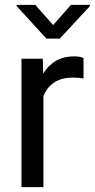

<svg xmlns="http://www.w3.org/2000/svg" viewBox="-20 -770 390 790"><path d="M323.7 -447.3Q303.2 -450.7 279.3 -450.7Q190.4 -450.7 158.7 -375V0H68.4V-528.3H156.2L157.7 -467.3Q202.1 -538.1 283.7 -538.1Q310.1 -538.1 323.7 -531.2ZM198.7 -667 272 -750H350.1V-745.1L226.1 -611.3H170.9L48.3 -745.1V-750H125Z"/></svg>

Font: Roboto-ThirdPerson-AD3FC
Style: ThirdPerson-AD3FC
Weight: 400
Designer: Google
Version: Version 2.137; 2017